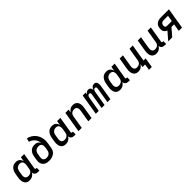

<svg xmlns="http://www.w3.org/2000/svg" viewBox="449 -2543 4502 4502"><g transform="rotate(-45 2700.0 -291.5)"><path d="M207 8Q178 8 151 0.5Q124 -7 104 -24.5Q84 -42 72 -66.5Q60 -91 55 -118Q50 -145 51 -174Q52 -203 57 -232L74 -332Q78 -356 85 -380Q92 -404 104 -426.5Q116 -449 133.5 -469Q151 -489 173 -502.5Q195 -516 219.5 -522Q244 -528 268 -528Q296 -528 323 -521Q350 -514 370 -497.5Q390 -481 402.5 -457.5Q415 -434 420 -407L439 -520H547L479 -113Q478 -107 479 -101.5Q480 -96 483.5 -92Q487 -88 492.5 -86Q498 -84 504 -84H527L526 8H488Q465 8 443.5 3.5Q422 -1 404.5 -13.5Q387 -26 377.5 -45.5Q368 -65 368 -88Q357 -66 339 -47Q321 -28 299.5 -15.5Q278 -3 254 2.5Q230 8 207 8ZM253 -84Q275 -84 298 -90Q321 -96 339.5 -110.5Q358 -125 369.5 -146.5Q381 -168 384 -191L401 -291Q404 -308 404.5 -325Q405 -342 402.5 -358.5Q400 -375 393.5 -390Q387 -405 375 -415.5Q363 -426 347 -431Q331 -436 313 -436Q290 -436 265.5 -428.5Q241 -421 222.5 -404Q204 -387 193.5 -363.5Q183 -340 179 -317L163 -217Q160 -201 159.5 -184.5Q159 -168 162 -152.5Q165 -137 173 -123.5Q181 -110 193 -101Q205 -92 220.5 -88Q236 -84 253 -84Z M856 8Q824 8 794 3Q764 -2 738 -15.5Q712 -29 692 -51Q672 -73 662 -101Q652 -129 651 -160Q650 -191 656 -223L671 -318Q675 -342 682.5 -365.5Q690 -389 702.5 -411Q715 -433 733.5 -451.5Q752 -470 774.5 -482.5Q797 -495 820.5 -500Q844 -505 868 -505Q893 -505 916.5 -500.5Q940 -496 959.5 -484.5Q979 -473 993.5 -455.5Q1008 -438 1017 -416Q1011 -457 997.5 -494.5Q984 -532 959.5 -562Q935 -592 901.5 -613.5Q868 -635 828 -645L850 -735Q887 -727 921 -712.5Q955 -698 984 -676.5Q1013 -655 1037 -628Q1061 -601 1079 -569.5Q1097 -538 1108 -502.5Q1119 -467 1123.5 -429.5Q1128 -392 1124.5 -352.5Q1121 -313 1114 -274L1098 -179Q1094 -152 1083.5 -125.5Q1073 -99 1056 -76.5Q1039 -54 1014.5 -37Q990 -20 964 -10Q938 0 910.5 4Q883 8 856 8ZM857 -84Q880 -84 903.5 -90Q927 -96 946.5 -111.5Q966 -127 977.5 -149Q989 -171 993 -194L1007 -277Q1009 -294 1010 -310.5Q1011 -327 1007 -343Q1003 -359 995.5 -372.5Q988 -386 975.5 -395.5Q963 -405 946.5 -409Q930 -413 913 -413Q890 -413 866.5 -407Q843 -401 823.5 -385.5Q804 -370 792.5 -348Q781 -326 777 -303L761 -208Q758 -192 758 -176Q758 -160 762 -145Q766 -130 775 -118Q784 -106 797 -98Q810 -90 825.5 -87Q841 -84 857 -84Z M1407 8Q1378 8 1351 0.5Q1324 -7 1304 -24.5Q1284 -42 1272 -66.5Q1260 -91 1255 -118Q1250 -145 1251 -174Q1252 -203 1257 -232L1274 -332Q1278 -356 1285 -380Q1292 -404 1304 -426.5Q1316 -449 1333.5 -469Q1351 -489 1373 -502.5Q1395 -516 1419.5 -522Q1444 -528 1468 -528Q1496 -528 1523 -521Q1550 -514 1570 -497.5Q1590 -481 1602.5 -457.5Q1615 -434 1620 -407L1639 -520H1747L1679 -113Q1678 -107 1679 -101.5Q1680 -96 1683.5 -92Q1687 -88 1692.5 -86Q1698 -84 1704 -84H1727L1726 8H1688Q1665 8 1643.5 3.5Q1622 -1 1604.5 -13.5Q1587 -26 1577.5 -45.5Q1568 -65 1568 -88Q1557 -66 1539 -47Q1521 -28 1499.5 -15.5Q1478 -3 1454 2.5Q1430 8 1407 8ZM1453 -84Q1475 -84 1498 -90Q1521 -96 1539.5 -110.5Q1558 -125 1569.5 -146.5Q1581 -168 1584 -191L1601 -291Q1604 -308 1604.5 -325Q1605 -342 1602.5 -358.5Q1600 -375 1593.5 -390Q1587 -405 1575 -415.5Q1563 -426 1547 -431Q1531 -436 1513 -436Q1490 -436 1465.5 -428.5Q1441 -421 1422.5 -404Q1404 -387 1393.5 -363.5Q1383 -340 1379 -317L1363 -217Q1360 -201 1359.5 -184.5Q1359 -168 1362 -152.5Q1365 -137 1373 -123.5Q1381 -110 1393 -101Q1405 -92 1420.5 -88Q1436 -84 1453 -84Z M1827 0 1913 -520H2021L2007 -437Q2019 -457 2035.5 -475Q2052 -493 2073 -505.5Q2094 -518 2117 -523Q2140 -528 2162 -528Q2191 -528 2217.5 -520Q2244 -512 2264 -494.5Q2284 -477 2295.5 -452.5Q2307 -428 2311.5 -401Q2316 -374 2314.5 -345.5Q2313 -317 2308 -288L2261 0H2153L2203 -303Q2206 -319 2206.5 -335Q2207 -351 2204 -366.5Q2201 -382 2194 -395.5Q2187 -409 2175.5 -418.5Q2164 -428 2149 -432Q2134 -436 2117 -436Q2096 -436 2073.5 -429.5Q2051 -423 2032.5 -408.5Q2014 -394 2003.5 -372.5Q1993 -351 1989 -329L1935 0Z M2402 0 2488 -520H2586L2576 -462Q2584 -476 2594.5 -488.5Q2605 -501 2618 -510Q2631 -519 2645.5 -523.5Q2660 -528 2675 -528Q2693 -528 2709.5 -521.5Q2726 -515 2736.5 -502Q2747 -489 2751.5 -473Q2756 -457 2758 -439Q2765 -457 2775.5 -473Q2786 -489 2800.5 -502Q2815 -515 2833 -521.5Q2851 -528 2868 -528Q2886 -528 2902 -522Q2918 -516 2928.5 -503.5Q2939 -491 2944 -475Q2949 -459 2950.5 -442Q2952 -425 2951 -407.5Q2950 -390 2947 -372L2886 0H2788L2852 -388Q2854 -399 2853.5 -409Q2853 -419 2848 -427.5Q2843 -436 2834 -440.5Q2825 -445 2815 -445Q2805 -445 2796 -440.5Q2787 -436 2780 -428.5Q2773 -421 2768.5 -412Q2764 -403 2760.5 -393.5Q2757 -384 2755 -375Q2753 -366 2752 -356L2693 0H2595L2659 -388Q2661 -399 2660.5 -409Q2660 -419 2655 -427.5Q2650 -436 2641 -440.5Q2632 -445 2622 -445Q2612 -445 2603 -440.5Q2594 -436 2587 -428.5Q2580 -421 2575.5 -412Q2571 -403 2567.5 -393.5Q2564 -384 2562 -375Q2560 -366 2559 -356L2500 0Z M3207 8Q3178 8 3151 0.5Q3124 -7 3104 -24.5Q3084 -42 3072 -66.5Q3060 -91 3055 -118Q3050 -145 3051 -174Q3052 -203 3057 -232L3074 -332Q3078 -356 3085 -380Q3092 -404 3104 -426.5Q3116 -449 3133.5 -469Q3151 -489 3173 -502.5Q3195 -516 3219.5 -522Q3244 -528 3268 -528Q3296 -528 3323 -521Q3350 -514 3370 -497.5Q3390 -481 3402.5 -457.5Q3415 -434 3420 -407L3439 -520H3547L3479 -113Q3478 -107 3479 -101.5Q3480 -96 3483.5 -92Q3487 -88 3492.5 -86Q3498 -84 3504 -84H3527L3526 8H3488Q3465 8 3443.5 3.5Q3422 -1 3404.5 -13.5Q3387 -26 3377.5 -45.5Q3368 -65 3368 -88Q3357 -66 3339 -47Q3321 -28 3299.5 -15.5Q3278 -3 3254 2.5Q3230 8 3207 8ZM3253 -84Q3275 -84 3298 -90Q3321 -96 3339.5 -110.5Q3358 -125 3369.5 -146.5Q3381 -168 3384 -191L3401 -291Q3404 -308 3404.5 -325Q3405 -342 3402.5 -358.5Q3400 -375 3393.5 -390Q3387 -405 3375 -415.5Q3363 -426 3347 -431Q3331 -436 3313 -436Q3290 -436 3265.5 -428.5Q3241 -421 3222.5 -404Q3204 -387 3193.5 -363.5Q3183 -340 3179 -317L3163 -217Q3160 -201 3159.5 -184.5Q3159 -168 3162 -152.5Q3165 -137 3173 -123.5Q3181 -110 3193 -101Q3205 -92 3220.5 -88Q3236 -84 3253 -84Z M4012 152 4037 0H3953L3966 -83Q3954 -63 3937.5 -45Q3921 -27 3900 -14.5Q3879 -2 3856 3Q3833 8 3811 8Q3782 8 3755.5 0Q3729 -8 3709.5 -25.5Q3690 -43 3678.5 -67.5Q3667 -92 3662.5 -119Q3658 -146 3659 -174.5Q3660 -203 3665 -232L3713 -520H3821L3771 -217Q3768 -201 3767.5 -185Q3767 -169 3770 -153.5Q3773 -138 3779.5 -124.5Q3786 -111 3798 -101.5Q3810 -92 3825 -88Q3840 -84 3857 -84Q3878 -84 3900.5 -90.5Q3923 -97 3941.5 -111.5Q3960 -126 3970.5 -147.5Q3981 -169 3984 -191L4039 -520H4147L4076 -92H4147L4107 152Z M4411 8Q4382 8 4355.5 0Q4329 -8 4309.5 -25.5Q4290 -43 4278.5 -67.5Q4267 -92 4262.5 -119Q4258 -146 4259 -174.5Q4260 -203 4265 -232L4313 -520H4421L4371 -217Q4368 -201 4367.5 -185Q4367 -169 4370 -153.5Q4373 -138 4379.5 -124.5Q4386 -111 4398 -101.5Q4410 -92 4425 -88Q4440 -84 4457 -84Q4478 -84 4500.5 -90.5Q4523 -97 4541.5 -111.5Q4560 -126 4570.5 -147.5Q4581 -169 4584 -191L4639 -520H4747L4679 -113Q4678 -107 4679 -101.5Q4680 -96 4683.5 -92Q4687 -88 4692.5 -86Q4698 -84 4704 -84H4727L4726 8H4688Q4665 8 4643.5 3.5Q4622 -1 4605 -13Q4588 -25 4578 -45Q4568 -65 4569 -87Q4557 -66 4540.5 -47.5Q4524 -29 4502.5 -16Q4481 -3 4457.5 2.5Q4434 8 4411 8Z M4803 0 4971 -194Q4945 -203 4924 -219.5Q4903 -236 4891 -260Q4879 -284 4877 -312.5Q4875 -341 4880 -370Q4883 -391 4890.5 -412Q4898 -433 4912.5 -451.5Q4927 -470 4945.5 -483.5Q4964 -497 4985.5 -505.5Q5007 -514 5028.5 -517Q5050 -520 5071 -520H5347L5261 0H5153L5183 -185H5096L4936 0ZM5043 -277H5199L5224 -428H5072Q5057 -428 5041.5 -423.5Q5026 -419 5014 -409Q5002 -399 4995 -384.5Q4988 -370 4985 -355Q4983 -340 4984 -325.5Q4985 -311 4992.5 -299.5Q5000 -288 5014 -282.5Q5028 -277 5043 -277Z"/></g></svg>

Font: Iosevka Semibold Extended
Style: Italic
Weight: 600
Width: 7
Italic angle: -9°
Monospace: yes
Designer: Belleve Invis
Foundry: Belleve Invis
Version: Version 32.5.0; ttfautohint (v1.8.4)